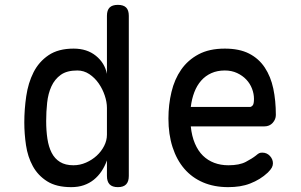

<svg xmlns="http://www.w3.org/2000/svg" viewBox="-20 -760 1240 790"><path d="M465 10Q442 10 431 -1.5Q420 -13 420 -36V-100Q411 -75 397.5 -55Q384 -35 366 -20.5Q348 -6 325 2Q302 10 273 10Q212 10 174 -14Q136 -38 115 -76.5Q94 -115 87 -162.5Q80 -210 80 -256Q80 -310 88 -364.5Q96 -419 118 -462.5Q140 -506 180 -533Q220 -560 283 -560Q338 -560 374.5 -530.5Q411 -501 420 -456V-695Q420 -718 431 -729Q442 -740 465 -740Q488 -740 499 -729Q510 -718 510 -695V-36Q510 -13 499 -1.5Q488 10 465 10ZM282 -80Q309 -80 334 -91Q359 -102 378 -119.5Q397 -137 408.5 -159.5Q420 -182 420 -206V-316Q420 -340 411 -367Q402 -394 386 -417Q370 -440 347.5 -455Q325 -470 298 -470Q255 -470 230 -452Q205 -434 191.5 -404.5Q178 -375 174 -337.5Q170 -300 170 -262Q170 -223 175 -189.5Q180 -156 192.5 -131.5Q205 -107 227 -93.5Q249 -80 282 -80Z M1059 -132Q1078 -132 1090.5 -118.5Q1103 -105 1103 -88Q1103 -79 1098.5 -70.5Q1094 -62 1082 -50Q1066 -35 1048 -24Q1030 -13 1009.5 -5Q989 3 966.5 6.5Q944 10 919 10Q861 10 815.5 -9.5Q770 -29 738.5 -65.5Q707 -102 690 -154.5Q673 -207 673 -272Q673 -329 685.5 -381.5Q698 -434 725.5 -473.5Q753 -513 797 -536.5Q841 -560 905 -560Q965 -560 1005 -539.5Q1045 -519 1069.5 -482Q1094 -445 1104.5 -395.5Q1115 -346 1115 -287Q1115 -269 1102 -254.5Q1089 -240 1068 -240H765Q769 -200 782 -169.5Q795 -139 815 -119.5Q835 -100 861.5 -90Q888 -80 920 -80Q965 -80 991.5 -94Q1018 -108 1033 -120Q1041 -127 1046 -129.5Q1051 -132 1059 -132ZM765 -320H1009Q1014 -320 1019.5 -326Q1025 -332 1025 -353Q1025 -374 1017 -395Q1009 -416 993.5 -432.5Q978 -449 955.5 -459.5Q933 -470 905 -470Q874 -470 849.5 -459Q825 -448 807.5 -428Q790 -408 779.5 -380.5Q769 -353 765 -320Z"/></svg>

Font: Maple Mono Normal
Style: Regular
Weight: 400
Monospace: yes
Designer: subframe7536
Version: Version 7.000